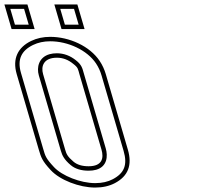

<svg xmlns="http://www.w3.org/2000/svg" viewBox="-229 -839 964 865"><path d="M-2.8 -673C-34.5 -673 -63.1 -666.8 -88.6 -654.5C-148.1 -625.8 -174.2 -575.2 -153.7 -505L-54.3 -165C-44.1 -130.2 -39.2 -114.3 -0.4 -72.5C41.2 -27.6 128.6 6 199.5 6C233.6 6 263.3 -0.7 288.6 -14C348.7 -45.7 367.4 -95.2 347 -165L247.6 -505C241.3 -526.3 232.3 -546 220.3 -564C175.8 -631.2 83.3 -673 -2.8 -673ZM100.1 -552C123.9 -533.9 122.2 -527.6 128.8 -505L228.2 -165C239.3 -127.2 232.1 -90 170.1 -90C141 -90 118.4 -96.8 102.3 -110.5C74.7 -133.9 70.2 -145.4 64.5 -165L-34.9 -505C-45.4 -540.7 -32.2 -579 27.2 -579C53.9 -579 78.2 -570 100.1 -552ZM48.2 -708H152L119.5 -819H15.8ZM-176.8 -708H-73L-105.5 -819H-209.2ZM-2.8 -653C77.6 -653 163.8 -613.1 203.7 -553C214.5 -536.7 222.7 -518.9 228.4 -499.4L327.8 -159.4C346.2 -96.5 331.2 -59.1 279.3 -31.7C257.4 -20.1 231.1 -14 199.5 -14C134 -14 50.7 -46.9 14.3 -86.1C-23.5 -126.8 -25 -136.1 -35.1 -170.6L-134.5 -510.6C-152.5 -572.1 -131.8 -611.5 -79.9 -636.5C-57.3 -647.4 -31.9 -653 -2.8 -653ZM112.5 -567.7C88 -587.8 58.4 -599 27.2 -599C15.2 -599 4.3 -597.6 -5.5 -594.9C-54.7 -581.1 -64.6 -535.1 -54.1 -499.4L45.3 -159.4C51.4 -138.3 60.2 -120 89.3 -95.3C110.1 -77.6 138 -70 170.1 -70C182.7 -70 193.9 -71.3 203.9 -74.1C254.7 -88.4 257.4 -136.3 247.4 -170.6L148 -510.6C142.3 -530.3 139.4 -547.3 112.5 -567.7ZM63.2 -728 42.5 -799H104.5L125.3 -728ZM-161.8 -728 -182.5 -799H-120.5L-99.7 -728Z"/></svg>

Font: Din Kursivschrift
Style: BreitLeftGho
Weight: 400
Version: Version 1.089